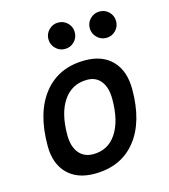

<svg xmlns="http://www.w3.org/2000/svg" viewBox="-111 -823 808 920"><g transform="rotate(-15 293.0 -362.5)"><path d="M245.1 9.8Q158.7 9.8 110.1 -39.8Q61.5 -89.4 61.5 -177.7Q61.5 -342.8 135.3 -435.1Q209 -527.3 339.8 -527.3Q426.3 -527.3 474.9 -476.6Q523.4 -425.8 523.4 -335Q523.4 -172.4 450 -81.3Q376.5 9.8 245.1 9.8ZM263.2 -82.5Q336.4 -82.5 377.7 -143.8Q418.9 -205.1 418.9 -314Q418.9 -370.6 394.5 -402.6Q370.1 -434.6 325.7 -434.6Q250.5 -434.6 208.3 -373.5Q166 -312.5 166 -203.6Q166 -146.5 191.7 -114.5Q217.3 -82.5 263.2 -82.5ZM262.7 -604.5Q235.8 -604.5 216.6 -623.8Q197.3 -643.1 197.3 -669.9Q197.3 -697.3 216.6 -716.3Q235.8 -735.4 262.7 -735.4Q290 -735.4 309.1 -716.3Q328.1 -697.3 328.1 -669.9Q328.1 -643.1 309.1 -623.8Q290 -604.5 262.7 -604.5ZM467.8 -604.5Q440.9 -604.5 421.6 -623.8Q402.3 -643.1 402.3 -669.9Q402.3 -697.3 421.6 -716.3Q440.9 -735.4 467.8 -735.4Q495.1 -735.4 514.2 -716.3Q533.2 -697.3 533.2 -669.9Q533.2 -643.1 514.2 -623.8Q495.1 -604.5 467.8 -604.5Z"/></g></svg>

Font: Cascadia Mono
Style: Italic
Weight: 400
Italic angle: -10°
Monospace: yes
Designer: Aaron Bell
Foundry: Saja Typeworks
Version: Version 2404.023; ttfautohint (v1.8.4)